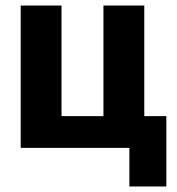

<svg xmlns="http://www.w3.org/2000/svg" viewBox="-20 -536 640 696"><path d="M449 140H583V-115H503V-516H355V-115H203V-516H55V0H449Z"/></svg>

Font: IBM Plex Mono
Style: Bold
Weight: 700
Monospace: yes
Designer: Mike Abbink, Paul van der Laan, Pieter van Rosmalen
Foundry: Bold Monday
Version: Version 2.004